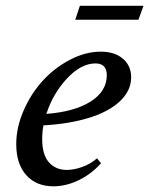

<svg xmlns="http://www.w3.org/2000/svg" viewBox="-20 -638 520 669"><path d="M242.2 -569.3 258.3 -617.7H480L462.4 -569.3ZM166 11.2Q106.4 11.2 71.5 -27.8Q36.6 -66.9 36.6 -135.7Q36.6 -194.3 62.5 -253.4Q88.4 -312.5 129.4 -357.2Q170.4 -401.9 224.1 -429.9Q277.8 -458 331.1 -458Q379.9 -458 408.4 -433.3Q437 -408.7 437 -368.7Q437 -321.8 397.5 -284.9Q357.9 -248 289.1 -227.1Q220.2 -206.1 131.3 -201.2Q127 -177.7 127 -153.8Q127 -99.1 150.4 -72.5Q173.8 -45.9 212.9 -45.9Q237.3 -45.9 266.8 -56.4Q296.4 -66.9 317.9 -86.4L332 -69.3Q299.3 -32.2 254.9 -10.5Q210.4 11.2 166 11.2ZM312.5 -417Q262.7 -417 213.9 -365Q165 -313 141.6 -241.2Q239.3 -248.5 295.7 -284.2Q352.1 -319.8 352.1 -376Q352.1 -417 312.5 -417Z"/></svg>

Font: Elstob 8pt Medium
Style: Italic
Weight: 500
Italic angle: -20°
Designer: Peter S. Baker
Version: Version 1.015